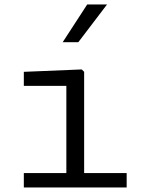

<svg xmlns="http://www.w3.org/2000/svg" viewBox="-20 -822 660 842"><path d="M84.5 0H535.5V-63H349V-507L338.5 -517.5L84.5 -507V-445.5H271V-63H84.5ZM255 -637 362.5 -802.5H449.5L323.5 -637Z"/></svg>

Font: Monaspace Neon Light
Style: Regular
Weight: 300
Designer: Riley Cran & the Lettermatic Team
Foundry: Lettermatic
Version: Version 1.200 (Monaspace Neon)